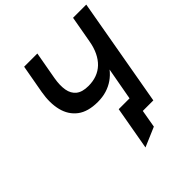

<svg xmlns="http://www.w3.org/2000/svg" viewBox="-232 -849 1167 1167"><g transform="rotate(-45 351.0 -266.0)"><path d="M342.5 168.5 392 -111H559L539 0H488L468 115ZM465 0 523 -320.5Q501.5 -293 473 -273Q444.5 -253 409.5 -242.2Q374.5 -231.5 333.5 -231.5Q249.5 -231.5 201 -268.2Q152.5 -305 136.5 -369.2Q120.5 -433.5 135 -516L168 -700H281.5L249.5 -521Q240 -466 247 -425.5Q254 -385 281.8 -362.8Q309.5 -340.5 362.5 -340.5Q401.5 -340.5 434 -352.5Q466.5 -364.5 491.2 -388.2Q516 -412 533 -447.2Q550 -482.5 558 -529L588.5 -700H702L578.5 0Z"/></g></svg>

Font: Overpass SemiBold
Style: Italic
Weight: 600
Italic angle: -10°
Designer: Delve Withrington, Dave Bailey, Thomas Jockin
Foundry: Delve Fonts LLC
Version: Version 4.000